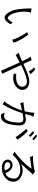

<svg xmlns="http://www.w3.org/2000/svg" viewBox="1599 -2429 802 4040"><g transform="rotate(90 2000.0 -409.0)"><path d="M249 -656.2 159.2 -672.9Q156.2 -607.4 162.1 -513.7Q168.9 -408.2 183.6 -343.8Q195.3 -271.5 238.3 -196.3Q291 -104.5 346.7 -104.5Q388.7 -104.5 431.6 -148.4Q465.8 -182.6 491.2 -230.5L454.1 -272.5Q429.7 -230.5 405.3 -203.1Q376 -168.9 355.5 -168.9Q314.5 -184.6 282.2 -246.1Q252.9 -302.7 237.3 -383.8Q221.7 -461.9 224.6 -535.2Q227.5 -612.3 249 -656.2ZM704.1 -605.5 656.2 -577.1Q696.3 -528.3 744.1 -437.5Q799.8 -334 815.4 -264.6L877.9 -293.9Q855.5 -375 791 -483.4Q736.3 -574.2 704.1 -605.5Z M1089.8 -400.4 1139.6 -337.9 1293 -423.8 1393.6 -198.2 1468.8 -30.3 1532.2 -53.7 1347.7 -452.1Q1430.7 -495.1 1500 -522.5Q1584 -555.7 1653.3 -570.3Q1727.5 -583 1768.6 -553.7Q1804.7 -527.3 1804.7 -480.5Q1804.7 -430.7 1771.5 -398.4Q1743.2 -371.1 1694.3 -357.4Q1653.3 -346.7 1605.5 -346.7Q1565.4 -345.7 1540 -352.5L1525.4 -301.8Q1589.8 -280.3 1655.3 -286.1Q1714.8 -293 1765.6 -321.3Q1814.5 -348.6 1842.8 -389.6Q1872.1 -431.6 1872.1 -476.6Q1872.1 -555.7 1807.6 -594.7Q1758.8 -624 1690.4 -624Q1626 -624 1523.4 -585.9Q1456.1 -561.5 1325.2 -500L1262.7 -635.7Q1258.8 -642.6 1256.8 -648.4Q1255.9 -652.3 1254.9 -659.2Q1253.9 -668.9 1250 -670.9Q1244.1 -672.9 1225.6 -668L1171.9 -650.4Q1189.5 -628.9 1214.8 -583Q1239.3 -538.1 1269.5 -474.6Q1214.8 -450.2 1176.8 -434.6Q1127.9 -414.1 1089.8 -400.4ZM1436.5 -751 1400.4 -720.7Q1425.8 -698.2 1449.2 -667Q1472.7 -638.7 1487.3 -612.3L1537.1 -651.4Q1512.7 -684.6 1482.4 -713.9Q1453.1 -742.2 1436.5 -751Z M2352.5 -733.4 2350.6 -689.5Q2346.7 -650.4 2338.9 -607.4Q2332 -568.4 2321.3 -526.4L2288.1 -521.5Q2216.8 -510.7 2189.5 -506.8Q2145.5 -500 2126 -500L2159.2 -429.7Q2172.9 -441.4 2214.8 -452.1Q2244.1 -460 2304.7 -469.7Q2264.6 -344.7 2199.2 -227.5Q2146.5 -132.8 2112.3 -99.6L2175.8 -65.4Q2237.3 -161.1 2289.1 -282.2Q2329.1 -377 2361.3 -480.5L2383.8 -485.4Q2496.1 -510.7 2531.2 -488.3Q2559.6 -469.7 2559.6 -396.5Q2553.7 -277.3 2532.2 -205.1Q2512.7 -143.6 2481.4 -115.2Q2456.1 -93.8 2421.9 -92.8Q2401.4 -92.8 2367.2 -101.6L2348.6 -105.5L2382.8 -33.2Q2510.7 -4.9 2569.3 -132.8Q2606.4 -214.8 2619.1 -389.6Q2624 -489.3 2576.2 -527.3Q2543.9 -552.7 2486.3 -552.7L2377.9 -536.1L2402.3 -623Q2407.2 -657.2 2417 -676.8Q2421.9 -687.5 2431.6 -696.3Q2435.5 -700.2 2436.5 -702.1Q2438.5 -705.1 2437.5 -710ZM2737.3 -590.8 2692.4 -559.6Q2724.6 -529.3 2789.1 -446.3Q2858.4 -357.4 2863.3 -333L2918.9 -374Q2883.8 -437.5 2817.4 -510.7Q2766.6 -568.4 2737.3 -590.8ZM2841.8 -790 2812.5 -764.6Q2827.1 -752.9 2844.7 -738.3Q2855.5 -728.5 2876 -710L2900.4 -687.5L2931.6 -716.8Q2909.2 -740.2 2882.8 -760.7Q2859.4 -780.3 2841.8 -790ZM2772.5 -727.5 2740.2 -702.1Q2751 -694.3 2781.2 -664.1Q2807.6 -636.7 2828.1 -615.2L2861.3 -647.5Q2842.8 -668.9 2813.5 -694.3Q2797.9 -708 2774.4 -725.6Z M3258.8 -701.2 3287.1 -636.7Q3335 -645.5 3417 -657.2Q3490.2 -668 3528.3 -671.9Q3506.8 -629.9 3451.2 -567.4Q3405.3 -514.6 3340.8 -454.1Q3285.2 -402.3 3234.4 -360.4Q3186.5 -321.3 3172.9 -314.5L3235.4 -274.4Q3311.5 -358.4 3387.7 -397.5Q3461.9 -434.6 3545.9 -434.6Q3640.6 -434.6 3691.4 -394.5Q3737.3 -359.4 3737.3 -304.7Q3737.3 -219.7 3695.3 -168.9Q3661.1 -126 3623 -126Q3600.6 -184.6 3558.6 -225.6Q3509.8 -271.5 3454.1 -271.5Q3399.4 -271.5 3366.2 -239.3Q3337.9 -210.9 3337.9 -172.9Q3337.9 -108.4 3397.5 -74.2Q3447.3 -45.9 3522.5 -45.9Q3609.4 -45.9 3692.4 -98.6Q3803.7 -168 3803.7 -291Q3803.7 -387.7 3713.9 -442.4Q3643.6 -485.4 3566.4 -484.4Q3531.2 -484.4 3500 -477.5Q3482.4 -472.7 3459 -462.9Q3446.3 -458 3442.4 -458Q3436.5 -457 3436.5 -461.9L3629.9 -676.8Q3654.3 -686.5 3652.3 -694.3Q3651.4 -699.2 3629.9 -714.8Q3617.2 -722.7 3610.4 -728.5Q3598.6 -737.3 3589.8 -746.1Q3552.7 -724.6 3439.5 -711.9Q3347.7 -701.2 3258.8 -701.2ZM3392.6 -165V-172.9Q3392.6 -199.2 3412.1 -212.9Q3430.7 -225.6 3462.9 -224.6Q3500 -224.6 3533.2 -178.7Q3564.5 -135.7 3560.5 -108.4Q3486.3 -92.8 3436.5 -112.3Q3392.6 -130.9 3392.6 -165Z"/></g></svg>

Font: Dotum
Style: Regular
Weight: 400
Version: Version 2.21